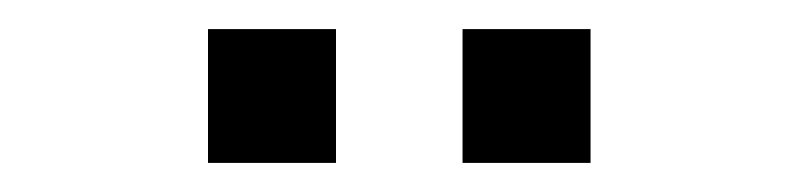

<svg xmlns="http://www.w3.org/2000/svg" viewBox="-20 -720 549 132"><path d="M123 -608V-700H211V-608ZM298 -608V-700H386V-608Z"/></svg>

Font: LINE Seed Sans KR Regular
Style: Regular
Weight: 400
Designer: LINE VX Design & Sandoll Inc & Dalton Maag Ltd
Foundry: Sandoll Inc.
Version: Version 1.000